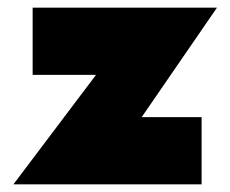

<svg xmlns="http://www.w3.org/2000/svg" viewBox="-20 -480 600 500"><path d="M230 -285 15 0H505V-175H349L545 -460H65V-285Z"/></svg>

Font: Jost Black
Style: Regular
Weight: 900
Version: Version 3.710